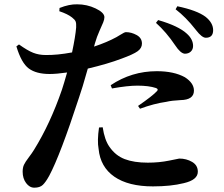

<svg xmlns="http://www.w3.org/2000/svg" viewBox="-20 -821 1040 890"><path d="M703 -715 713 -728Q807 -701 846 -665Q875 -639 875 -608Q875 -592 864.5 -582Q854 -572 837 -572Q817 -573 792 -611Q751 -672 703 -715ZM629 -317 620 -330Q688 -377 708 -399Q716 -408 703 -413Q670 -424 617 -424Q572 -424 499 -411L493 -426Q590 -491 707 -491Q786 -491 837 -463Q879 -436 879 -401Q879 -358 817 -357Q776 -355 751 -349Q694 -341 629 -317ZM420 -620 416 -605Q476 -625 520 -649Q527 -653 537.5 -659.5Q548 -666 554 -669Q560 -672 564 -672Q589 -672 613.5 -658.5Q638 -645 638 -619Q638 -598 618 -583.5Q598 -569 543 -549Q480 -525 387 -503Q360 -407 347 -371Q259 -101 208 -6Q192 23 178.5 36Q165 49 139 49Q117 49 101 27.5Q85 6 85 -25Q85 -44 91 -57Q97 -70 113 -91Q129 -112 138 -127Q213 -248 267 -405Q276 -432 291 -485Q242 -478 210 -478Q148 -478 113.5 -503.5Q79 -529 56 -606L68 -615Q107 -587 133.5 -576.5Q160 -566 191 -566Q244 -565 314 -578Q330 -654 333 -694Q334 -713 330.5 -721.5Q327 -730 314 -740Q294 -756 255 -769L256 -784Q301 -802 338 -801Q383 -801 423 -782Q463 -763 464 -742Q464 -731 458.5 -717.5Q453 -704 441 -677.5Q429 -651 420 -620ZM439 -230 456 -231Q465 -172 487 -141Q515 -100 558 -83.5Q601 -67 665 -67Q718 -67 764 -76.5Q810 -86 811 -86Q844 -86 870.5 -70.5Q897 -55 897 -25Q897 13 832 28Q772 43 689 43Q575 43 510 -2Q445 -47 437 -131Q430 -168 439 -230ZM794 -778 802 -792Q893 -773 933 -743Q968 -715 968 -681Q968 -646 934 -646Q916 -646 889 -681Q886 -684 885 -686Q842 -741 794 -778Z"/></svg>

Font: Swei Spring CJKtc
Style: Bold
Weight: 700
Version: Version 1.021